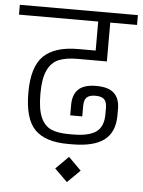

<svg xmlns="http://www.w3.org/2000/svg" viewBox="-64 -677 637 857"><g transform="rotate(5 254.5 -249.0)"><path d="M0 0ZM116 -247Q116 -178 132 -141.5Q148 -105 178 -91.5Q208 -78 257 -78H276Q346 -78 379 -100.5Q412 -123 413 -177V-209Q413 -236 401 -247.5Q389 -259 362 -259Q335 -259 323 -247.5Q311 -236 311 -209V-162H257V-209Q257 -255 282 -279Q307 -303 362 -303Q417 -303 442 -279Q467 -255 467 -209V-177Q466 -104 419.5 -69Q373 -34 276 -34H257Q156 -34 109 -82Q62 -130 62 -247Q62 -363 112 -411.5Q162 -460 267 -460H345V-590H-10V-634H519V-590H399V-416H267Q216 -416 183.5 -402.5Q151 -389 133.5 -352Q116 -315 116 -247ZM211 80 268 23 325 80 268 136Z"/></g></svg>

Font: Biryani ExtraLight
Style: Regular
Weight: 275
Designer: Dan Reynolds and Mathieu Reguer
Foundry: Dan Reynolds and Mathieu Reguer
Version: Version 1.004; ttfautohint (v1.1) -l 5 -r 5 -G 72 -x 0 -D la